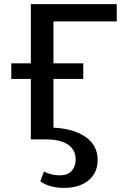

<svg xmlns="http://www.w3.org/2000/svg" viewBox="-20 -678 617 934"><path d="M240 -574V-370H385V-294H240V-57Q340 -52 397.5 -11Q455 30 455 100Q455 163 410.5 199.5Q366 236 291 236Q221 236 176 204L194 156Q209 165 230 170Q251 175 271 175Q309 175 328.5 153.5Q348 132 348 97Q348 51 311 25.5Q274 0 199 0H130V-294H35V-370H130V-658H548V-574Z"/></svg>

Font: Ysabeau Infant Semibold
Style: Regular
Weight: 600
Designer: Christian Thalmann (Catharsis Fonts)
Version: Version 0.003